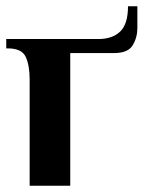

<svg xmlns="http://www.w3.org/2000/svg" viewBox="-21 -595 474 615"><path d="M74 0V-340Q74 -385 61.5 -412.5Q49 -440 4 -440H-1V-470H294Q339 -470 364 -494Q389 -518 389 -575H419V-505Q419 -475 404 -450Q389 -425 344 -425H204V0Z"/></svg>

Font: El Messiri
Style: Bold
Weight: 700
Designer: Mohamed Gaber
Foundry: Kief Type Foundry
Version: Version 2.020; ttfautohint (v1.8.3)